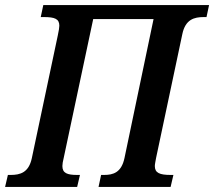

<svg xmlns="http://www.w3.org/2000/svg" viewBox="-40 -734 841 754"><path d="M-20 0H263L274 -47H263C224 -47 205 -54 205 -82C205 -89 207 -102 210 -113L326 -659H563L449 -114C437 -56 404 -47 369 -47H357L347 0H630L641 -47H630C587 -47 568 -55 568 -82C568 -89 571 -102 573 -114L676 -600C688 -658 723 -667 760 -667H771L781 -714H130L120 -667H132C175 -667 193 -660 193 -633C193 -626 191 -614 187 -595L85 -113C73 -56 39 -47 2 -47H-9Z"/></svg>

Font: Noto Serif Condensed SemiBold
Style: Italic
Weight: 600
Width: 3
Italic angle: -12°
Designer: Monotype Design Team
Foundry: Monotype Imaging Inc.
Version: Version 2.014